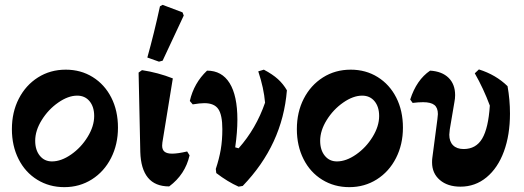

<svg xmlns="http://www.w3.org/2000/svg" viewBox="-20 -759 2157 791"><path d="M29 -227Q29 -297 57.5 -352.5Q86 -408 136.5 -440Q187 -472 251 -472Q313 -472 362 -441.5Q411 -411 438.5 -357Q466 -303 466 -233Q466 -164 437.5 -108Q409 -52 358.5 -20Q308 12 245 12Q183 12 133.5 -18.5Q84 -49 56.5 -103.5Q29 -158 29 -227ZM368 -281Q368 -319 349 -342Q330 -365 298 -365Q261 -365 220 -336.5Q179 -308 152 -264.5Q125 -221 125 -179Q125 -141 144 -117.5Q163 -94 194 -94Q232 -94 273 -122.5Q314 -151 341 -195Q368 -239 368 -281Z M558 -133 551 -460 565 -470Q631 -460 692 -436L649 -172Q648 -167 648 -159Q648 -142 658 -134Q668 -126 689 -126Q712 -126 751 -135L761 -119Q743 -40 677 9Q619 9 589.5 -27Q560 -63 558 -133ZM587 -522Q615 -622 639 -733L650 -739L732 -708L737 -695L650 -509L635 -505Z M1162 -387Q1144 -163 980 7L963 10Q918 -10 871 -46L869 -63Q883 -105 889.5 -143Q896 -181 896 -227Q896 -285 879.5 -309.5Q863 -334 822 -334Q804 -334 774 -329L762 -343Q779 -417 833 -468Q894 -468 926 -416.5Q958 -365 958 -266Q958 -215 949 -152L963 -148Q1035 -229 1072 -336Q1067 -396 1044 -465L1067 -472Q1103 -453 1125 -433Q1147 -413 1162 -387Z M1203 -227Q1203 -297 1231.5 -352.5Q1260 -408 1310.5 -440Q1361 -472 1425 -472Q1487 -472 1536 -441.5Q1585 -411 1612.5 -357Q1640 -303 1640 -233Q1640 -164 1611.5 -108Q1583 -52 1532.5 -20Q1482 12 1419 12Q1357 12 1307.5 -18.5Q1258 -49 1230.5 -103.5Q1203 -158 1203 -227ZM1542 -281Q1542 -319 1523 -342Q1504 -365 1472 -365Q1435 -365 1394 -336.5Q1353 -308 1326 -264.5Q1299 -221 1299 -179Q1299 -141 1318 -117.5Q1337 -94 1368 -94Q1406 -94 1447 -122.5Q1488 -151 1515 -195Q1542 -239 1542 -281Z M1760 -90Q1760 -102 1761 -108L1782 -268Q1784 -284 1784 -289Q1784 -315 1769.5 -326.5Q1755 -338 1723 -338Q1704 -338 1680 -335L1670 -349Q1696 -430 1752 -468Q1801 -465 1828 -438.5Q1855 -412 1855 -367Q1855 -353 1852 -338L1833 -226Q1831 -210 1831 -204Q1831 -176 1846.5 -160.5Q1862 -145 1890 -145Q1941 -145 1966.5 -188Q1992 -231 1998 -324Q1972 -394 1936 -457L1953 -473Q2023 -451 2071 -404Q2081 -348 2081 -291Q2081 -203 2056 -135Q2031 -67 1984.5 -28.5Q1938 10 1877 10Q1824 10 1792 -17.5Q1760 -45 1760 -90Z"/></svg>

Font: Alegreya
Style: Bold
Weight: 700
Designer: Juan Pablo del Peral
Foundry: Huerta Tipografica
Version: Version 2.008; ttfautohint (v1.8)